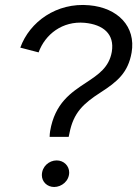

<svg xmlns="http://www.w3.org/2000/svg" viewBox="-20 -738 548 766"><path d="M178 -192H254L257 -206C273 -289 313 -325 381 -369C448 -412 491 -448 505 -528C523 -632 450 -707 336 -717C206 -729 98 -651 61 -548L134 -529C160 -601 229 -655 318 -647C391 -640 438 -603 426 -531C415 -469 373 -441 323 -408C264 -369 199 -327 180 -215C179 -208 178 -200 178 -192ZM196 8C226 8 256 -16 256 -50C256 -76 235 -98 206 -98C176 -98 147 -74 147 -39C147 -13 168 8 196 8Z"/></svg>

Font: Fixel Display 20240404
Style: Italic
Weight: 400
Italic angle: -10°
Designer: AlfaBravo + MacPaw
Foundry: Kyrylo Tkachov, Marchela Mozhyna, Serhii Makarenko, Maria Weinstein, Zakhar Kryvoshyya
Version: Version 1.211;Glyphs 3.2 (3225)